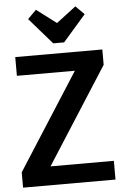

<svg xmlns="http://www.w3.org/2000/svg" viewBox="-63 -1027 689 1072"><g transform="rotate(-5 281.0 -491.5)"><path d="M42 -625V-730H530V-644L185 -105H540V0H22V-86L367 -625ZM401 -983 449 -935 321 -788H260L132 -935L180 -983L291 -899Z"/></g></svg>

Font: Sintony
Style: Bold
Weight: 700
Designer: Eduardo Rodriguez Tunni
Foundry: Eduardo Rodriguez Tunni
Version: Version 1.001